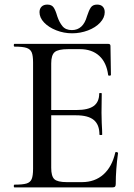

<svg xmlns="http://www.w3.org/2000/svg" viewBox="-20 -816 582 836"><path d="M43 -12Q79 -12 95.5 -17Q112 -22 118 -36.5Q124 -51 124 -81V-544Q124 -574 118 -588Q112 -602 95.5 -607.5Q79 -613 43 -613Q40 -613 40 -619Q40 -625 43 -625H451Q461 -625 461 -616L463 -490Q463 -487 457.5 -486.5Q452 -486 451 -489Q444 -544 412 -573Q380 -602 328 -602H277Q233 -602 218 -589Q203 -576 203 -540V-85Q203 -49 216.5 -36Q230 -23 271 -23H337Q393 -23 430.5 -56.5Q468 -90 482 -152Q482 -154 486 -154Q489 -154 491.5 -152.5Q494 -151 494 -150Q484 -78 484 -15Q484 -7 481 -3.5Q478 0 469 0H43Q40 0 40 -6Q40 -12 43 -12ZM311 -314H165V-337H313Q364 -337 388 -354.5Q412 -372 412 -409Q412 -411 417.5 -411Q423 -411 423 -409L422 -325L423 -280Q425 -248 425 -230Q425 -228 419 -228Q413 -228 413 -230Q413 -273 388.5 -293.5Q364 -314 311 -314ZM359 -746Q367 -771 375.5 -783.5Q384 -796 403 -796Q419 -796 427.5 -787Q436 -778 436 -763Q436 -739 416 -717.5Q396 -696 363 -683.5Q330 -671 294 -671Q258 -671 225 -684Q192 -697 172 -718Q152 -739 152 -763Q152 -778 161 -787Q170 -796 186 -796Q205 -796 213.5 -783.5Q222 -771 229 -746Q238 -719 252 -702Q266 -685 293 -685Q342 -685 359 -746Z"/></svg>

Font: Cormorant Infant Medium
Style: Regular
Weight: 500
Designer: Christian Thalmann (Catharsis Fonts)
Foundry: Catharsis Fonts
Version: Version 4.000